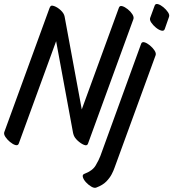

<svg xmlns="http://www.w3.org/2000/svg" viewBox="-46 -683 858 951"><path d="M274 -601 359 -141 543 -645Q547 -656 559.5 -652.5Q572 -649 586.5 -637.5Q601 -626 609.5 -612.5Q618 -599 615 -589L390 28Q386 41 370 34.5Q354 28 338 13Q322 -2 318 -17Q317 -20 316 -24L232 -479L47 28Q43 39 30.5 35.5Q18 32 4 20.5Q-10 9 -19 -4.5Q-28 -18 -25 -28L200 -645Q201 -647 202 -648Q205 -659 222 -653Q239 -647 255 -632Q271 -617 274 -601ZM698 -595 720 -655Q724 -666 736.5 -662.5Q749 -659 763 -647.5Q777 -636 786 -622.5Q795 -609 791 -599L770 -539Q766 -528 753 -531.5Q740 -535 726 -546.5Q712 -558 703 -571.5Q694 -585 698 -595ZM725 -410 522 146Q517 161 507.5 179.5Q498 198 480.5 216Q463 234 431 246Q421 250 406.5 241.5Q392 233 380 220Q368 207 364.5 194.5Q361 182 372 178Q412 163 427.5 137Q443 111 451 90L653 -466Q657 -477 669.5 -473.5Q682 -470 696 -458.5Q710 -447 719 -433.5Q728 -420 725 -410Z"/></svg>

Font: Story Script
Style: Regular
Weight: 400
Designer: Lana Roulhac, Ben Buysse
Version: Version 1.000; ttfautohint (v1.8.4.7-5d5b)